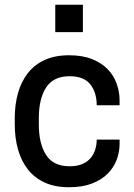

<svg xmlns="http://www.w3.org/2000/svg" viewBox="-20 -774 563 806"><path d="M143 -251Q143 -171 173.5 -123.5Q204 -76 272 -76Q303 -76 324.5 -85Q346 -94 359.5 -109.5Q373 -125 379.5 -145.5Q386 -166 386 -188H482V-170Q482 -135 469.5 -102.5Q457 -70 431.5 -44.5Q406 -19 366 -3.5Q326 12 270 12Q210 12 167 -8Q124 -28 96.5 -63.5Q69 -99 55.5 -147Q42 -195 42 -251V-279Q42 -335 55.5 -383Q69 -431 96.5 -466.5Q124 -502 167 -522Q210 -542 270 -542Q326 -542 366 -526Q406 -510 431.5 -484Q457 -458 469.5 -423.5Q482 -389 482 -353V-332H386Q386 -386 359 -420Q332 -454 272 -454Q204 -454 173.5 -406.5Q143 -359 143 -279ZM328 -639H212V-754H328Z"/></svg>

Font: Cooper Hewitt
Style: Regular
Weight: 707
Designer: Village Type and Design LLC
Foundry: Cooper Hewitt Smithsonian Design Museum
Version: 1.000